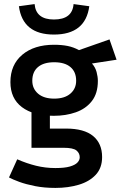

<svg xmlns="http://www.w3.org/2000/svg" viewBox="-20 -688 615 950"><path d="M246.2 -115Q145.5 -115 88.5 -157.9Q31.5 -200.8 31.5 -281.8Q31.5 -367.5 90.1 -417Q148.8 -466.5 247.2 -466.5Q285.2 -466.5 314.4 -460.6Q343.5 -454.8 370.8 -440L521.8 -493L556.8 -392.5L435 -373.8Q451.5 -355.5 457.9 -331.8Q464.2 -308 464.2 -287.5Q464.2 -226 434.5 -187.9Q404.8 -149.8 355.2 -132.4Q305.8 -115 246.2 -115ZM254.2 241.8Q199 241.8 153.8 232.9Q108.5 224 75.2 211.8Q42 199.5 24.5 190L65.2 100.2Q112.5 120.8 158.4 132.1Q204.2 143.5 254.2 143.5Q299.5 143.5 325.8 135.9Q352 128.2 363.2 116.2Q374.5 104.2 374.5 90Q374.5 70 358.4 56.6Q342.2 43.2 293.8 43.2H135.8V-151.5L226.8 -131.8V-51.8H307.2Q396.2 -51.8 440.8 -14.9Q485.2 22 485.2 89Q485.2 143 453.8 176.8Q422.2 210.5 369.9 226.1Q317.5 241.8 254.2 241.8ZM248.2 -200Q299.5 -200 328.1 -224.6Q356.8 -249.2 356.8 -288.5Q356.8 -332.5 328.6 -356.2Q300.5 -380 248.2 -380Q196 -380 167.9 -356.2Q139.8 -332.5 139.8 -288.5Q139.8 -249.2 168.4 -224.6Q197 -200 248.2 -200ZM246.8 -517Q92.2 -517 73.5 -657.2L151.2 -667.8Q157.8 -591.5 246.8 -591.5Q338 -591.5 344 -667.8L421.8 -657.2Q403 -517 246.8 -517Z"/></svg>

Font: Podkova VF Beta
Style: Regular
Weight: 400
Designer: Ilya Yudin
Foundry: Cyreal (www.cyreal.org)
Version: Version 2.100